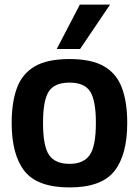

<svg xmlns="http://www.w3.org/2000/svg" viewBox="-20 -809 607 839"><path d="M31 -272Q31 -362 54 -424.5Q77 -487 132 -519Q187 -551 284 -551Q380 -551 435 -519Q490 -487 513 -424.5Q536 -362 536 -272Q536 -132 479.5 -61Q423 10 284 10Q144 10 87.5 -61Q31 -132 31 -272ZM168 -272Q168 -170 194.5 -131.5Q221 -93 284 -93Q345 -93 372 -131.5Q399 -170 399 -272Q399 -370 374 -409Q349 -448 284 -448Q218 -448 193 -409Q168 -370 168 -272ZM228 -595 329 -789H461L330 -595Z"/></svg>

Font: Georama SemiBold
Style: Regular
Weight: 600
Designer: Jean-Baptiste Levee
Foundry: Production Type
Version: Version 1.000